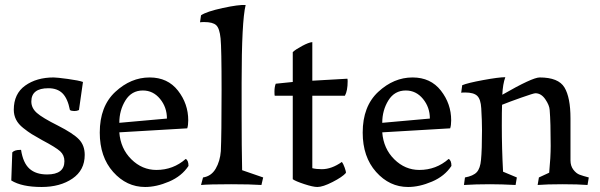

<svg xmlns="http://www.w3.org/2000/svg" viewBox="-20 -735 2395 766"><path d="M311 -408 295 -296Q287 -292 277 -292Q265 -292 259 -296Q250 -342 229.5 -362.5Q209 -383 173 -383Q105 -383 105 -330Q105 -304 127 -284.5Q149 -265 211 -234Q272 -203 295 -179Q318 -155 318 -117Q318 -56 269 -22.5Q220 11 146 11Q67 11 25 -15L29 -127Q38 -137 60 -137H64Q72 -85 97.5 -62Q123 -39 168 -39Q237 -39 237 -92Q237 -116 220 -131.5Q203 -147 148 -176Q121 -191 106.5 -200Q92 -209 72.5 -224.5Q53 -240 44 -258Q35 -276 35 -297Q35 -361 80.5 -393.5Q126 -426 194 -426Q207 -426 251 -420Q295 -414 311 -408Z M732 -73Q705 -32 654.5 -10.5Q604 11 559 11Q485 11 431.5 -49Q378 -109 378 -206Q378 -311 440 -368.5Q502 -426 577 -426Q649 -426 690 -373.5Q731 -321 731 -255Q731 -235 727 -223L456 -207Q461 -142 504 -99.5Q547 -57 604 -57Q671 -57 721 -101Q732 -95 732 -73ZM456 -245 646 -262Q646 -307 618.5 -340.5Q591 -374 550 -374Q505 -374 480.5 -334.5Q456 -295 456 -245Z M946 -56 1030 -27 1023 3Q979 0 902 0Q814 0 782 3L790 -27Q823 -32 840.5 -62Q858 -92 861 -132Q864 -196 864 -376Q864 -543 860 -582Q856 -622 842.5 -634.5Q829 -647 795 -647Q784 -647 778 -646L782 -674Q804 -689 868.5 -703Q933 -717 960 -715Q944 -650 944 -405V-273Q944 -150 946 -56Z M1226 -567V-413L1366 -421Q1367 -418 1367 -411Q1367 -373 1356 -353H1226V-64Q1242 -60 1264 -60Q1303 -60 1344 -89Q1349 -83 1355 -66.5Q1361 -50 1360 -45Q1346 -29 1307 -9Q1268 11 1246 11Q1229 11 1194 -0.5Q1159 -12 1148 -20V-353H1076Q1075 -356 1075 -370Q1075 -388 1080 -401L1148 -408V-527Q1158 -537 1185 -551.5Q1212 -566 1226 -567Z M1781 -73Q1754 -32 1703.5 -10.5Q1653 11 1608 11Q1534 11 1480.5 -49Q1427 -109 1427 -206Q1427 -311 1489 -368.5Q1551 -426 1626 -426Q1698 -426 1739 -373.5Q1780 -321 1780 -255Q1780 -235 1776 -223L1505 -207Q1510 -142 1553 -99.5Q1596 -57 1653 -57Q1720 -57 1770 -101Q1781 -95 1781 -73ZM1505 -245 1695 -262Q1695 -307 1667.5 -340.5Q1640 -374 1599 -374Q1554 -374 1529.5 -334.5Q1505 -295 1505 -245Z M1987 -50 2042 -27 2037 3Q1980 0 1935 0Q1877 0 1831 3L1835 -27Q1868 -33 1882 -48Q1896 -63 1899 -97Q1903 -137 1903 -216Q1903 -252 1900 -303Q1898 -339 1884 -352.5Q1870 -366 1836 -366Q1824 -366 1820 -365L1824 -395Q1845 -404 1907.5 -415.5Q1970 -427 1996 -427Q1986 -400 1984 -357Q2104 -426 2133 -426Q2208 -426 2232 -386Q2256 -346 2256 -263V-95Q2256 -73 2267.5 -58Q2279 -43 2292.5 -38Q2306 -33 2329 -27L2324 3Q2287 0 2224 0Q2161 0 2125 3L2130 -27L2171 -46Q2177 -108 2177 -153Q2177 -247 2173 -296Q2172 -315 2155.5 -339Q2139 -363 2116 -363Q2109 -363 2059.5 -345.5Q2010 -328 1983 -317Q1982 -291 1982 -234Q1982 -143 1987 -50Z"/></svg>

Font: Darwin Serif Regular ALPHA
Style: Regular
Weight: 400
Designer: Emily de Oliveira Santos
Version: Version 0.1